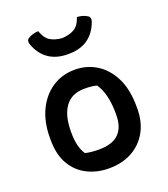

<svg xmlns="http://www.w3.org/2000/svg" viewBox="-147 -911 895 1025"><g transform="rotate(-20 300.0 -398.0)"><path d="M303 -547Q369 -547 424 -513.5Q479 -480 512.5 -414Q546 -348 546 -250V-237Q546 -162 514.5 -106Q483 -50 427 -19.5Q371 11 296 11Q229 11 174 -16.5Q119 -44 86.5 -99Q54 -154 54 -238V-250Q54 -340 86 -406.5Q118 -473 174 -510Q230 -547 303 -547ZM317 -434Q244 -434 207.5 -384.5Q171 -335 171 -242V-235Q171 -199 178 -167Q185 -135 202 -110Q233 -102 279 -102Q356 -102 392.5 -138Q429 -174 429 -246V-252Q429 -306 419 -349.5Q409 -393 387 -426Q363 -434 317 -434ZM300 -728Q344 -731 370.5 -748Q397 -765 410 -807Q427 -806 441.5 -802Q456 -798 469 -789Q484 -780 476 -756Q455 -698 412 -667.5Q369 -637 304 -637H296Q232 -637 188.5 -667.5Q145 -698 124 -756Q116 -780 131 -789Q144 -798 159 -802Q174 -806 190 -807Q204 -765 230.5 -748Q257 -731 300 -728Z"/></g></svg>

Font: Recursive Sn Csl St SmB
Style: Regular
Weight: 600
Version: Version 1.079;hotconv 1.0.112;makeotfexe 2.5.65598; ttfautoh